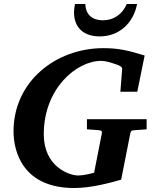

<svg xmlns="http://www.w3.org/2000/svg" viewBox="-20 -929 769 965"><path d="M717 -279V-330H417V-279C444 -277 473 -275 473 -275C489 -274 494 -271 492 -259L453 -61C435 -56 399 -47 373 -47C327 -47 200 -92 200 -254C200 -485 365 -623 488 -623C519 -623 555 -608 568 -604C582 -599 595 -593 594 -581L585 -468H670L707 -650C626 -675 576 -687 500 -687C259 -687 48 -518 48 -269C48 -163 98 16 353 16C438 16 533 -10 589 -26L635 -259C637 -268 640 -273 649 -274ZM669 -909H617C596 -858 552 -827 497 -827C445 -827 410 -855 409 -909H357C354 -895 352 -881 352 -867C352 -788 403 -746 481 -746C580 -746 651 -814 669 -909Z"/></svg>

Font: Veleka
Style: Bold Italic
Weight: 700
Italic angle: -12°
Designer: Stefan Peev, Context Ltd, 2016; SIL International, 1997-2014.
Foundry: Stefan Peev, Context Ltd, 2016
Version: Version 5.000